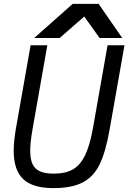

<svg xmlns="http://www.w3.org/2000/svg" viewBox="-20 -960 660 988"><path d="M50.5 -184.5Q50.5 -233 62 -299L137.5 -727H223.5L147.5 -295.5Q135.5 -228 135.5 -184Q135.5 -139.5 148.2 -114Q161 -88.5 187.5 -77.5Q214 -66.5 258 -66.5Q316.5 -66.5 354.8 -88.2Q393 -110 417.8 -161Q442.5 -212 458.5 -301.5L533.5 -727H620.5L544 -293Q524 -179 493.2 -115.2Q462.5 -51.5 406.5 -21.8Q350.5 8 255 8Q149 8 99.8 -38Q50.5 -84 50.5 -184.5ZM354 -940H487.5L609 -764.5H492.5L413.5 -875L287 -764.5H156Z"/></svg>

Font: JuliaMono
Style: Italic
Weight: 400
Italic angle: -9°
Monospace: yes
Designer: cormullion
Foundry: corm
Version: Version 0.057; ttfautohint (v1.8.4)